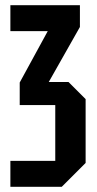

<svg xmlns="http://www.w3.org/2000/svg" viewBox="-20 -720 374 740"><path d="M218 0H20V-100H193V-315H56V-402L164 -600H20V-700H288V-616L168 -404H244L310 -338V-92Z"/></svg>

Font: Tektur Condensed Medium
Style: Regular
Weight: 500
Width: 3
Designer: Adam Jagosz
Foundry: Adam Jagosz
Version: Version 1.005;gftools[0.9.30]